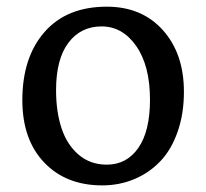

<svg xmlns="http://www.w3.org/2000/svg" viewBox="-20 -541 617 575"><path d="M286.1 14.2Q177.7 14.2 112.3 -54.4Q46.9 -123 46.9 -241.2Q46.9 -369.1 113.3 -445.1Q179.7 -521 299.8 -521Q404.8 -521 467.8 -450.7Q530.8 -380.4 530.8 -266.1Q530.8 -199.7 511.7 -145.8Q492.7 -91.8 459.5 -57.4Q426.3 -22.9 381.8 -4.4Q337.4 14.2 286.1 14.2ZM299.8 -47.9Q359.4 -47.9 394.3 -98.1Q429.2 -148.4 429.2 -242.2Q429.2 -343.8 388.2 -402.8Q347.2 -461.9 284.2 -461.9Q221.7 -461.9 184.8 -412.8Q147.9 -363.8 147.9 -271Q147.9 -206.5 164.3 -157Q180.7 -107.4 215.6 -77.6Q250.5 -47.9 299.8 -47.9Z"/></svg>

Font: Literata Book
Style: Regular
Weight: 400
Designer: Latin by Veronika Burian and Jose Scaglione. Greek by Irene Vlachou. Cyrillic by Vera Evstafieva
Foundry: TypeTogether
Version: Version 2.003;PS 002.003;hotconv 1.0.88;makeotf.lib2.5.64775